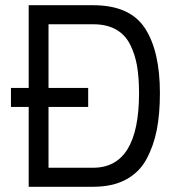

<svg xmlns="http://www.w3.org/2000/svg" viewBox="-20 -716 682 736"><path d="M22 -306V-379H90V-696H337Q478 -696 535.5 -608Q593 -520 593 -359Q593 -279 581 -218Q569 -157 541.5 -106Q514 -55 462.5 -27.5Q411 0 337 0H90V-306ZM513 -359Q513 -418 505.5 -462.5Q498 -507 479 -545Q460 -583 424.5 -603Q389 -623 337 -623H166V-379H318V-306H166V-73H337Q513 -73 513 -359Z"/></svg>

Font: TypoPRO Titillium Text
Style: 400 wt
Weight: 400
Designer: Accademia di Belle Arti di Urbino and others
Foundry: Accademia di Belle Arti di Urbino and others.
Version: Version 25.000